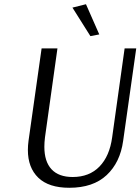

<svg xmlns="http://www.w3.org/2000/svg" viewBox="-20 -879 665 909"><path d="M387 -859 450 -716 408 -708 323 -843ZM308 10Q211 10 161.5 -37.5Q112 -85 112 -169Q112 -190 115 -212L177 -650H252L193 -229Q190 -205 190 -184Q190 -114 224 -77.5Q258 -41 324 -41Q403 -41 451 -90.5Q499 -140 511 -229L570 -650H625L563 -212Q549 -110 485 -50Q421 10 308 10Z"/></svg>

Font: Arsenal
Style: Italic
Weight: 400
Italic angle: -9.10001°
Designer: Andrij Shevchenko
Foundry: Stairsfor
Version: Version 2.001;PS 002.001;hotconv 1.0.88;makeotf.lib2.5.64775